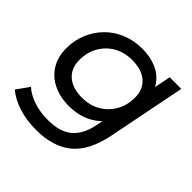

<svg xmlns="http://www.w3.org/2000/svg" viewBox="-187 -700 1064 1064"><g transform="rotate(45 345.0 -167.5)"><path d="M243 200Q168 200 106 180.5Q44 161 1 125L54 51Q85 80 136.5 97.5Q188 115 250 115Q344 115 394 72.5Q444 30 461 -57L486 -180L516 -279L531 -385L560 -530H651L560 -72Q531 72 453 136Q375 200 243 200ZM277 -22Q208 -22 154.5 -48Q101 -74 71 -122.5Q41 -171 41 -238Q41 -302 63.5 -355.5Q86 -409 126 -449.5Q166 -490 221.5 -512.5Q277 -535 343 -535Q403 -535 452.5 -514Q502 -493 531.5 -449.5Q561 -406 561 -337Q562 -249 528 -177.5Q494 -106 430.5 -64Q367 -22 277 -22ZM296 -106Q357 -106 403.5 -133Q450 -160 477 -207Q504 -254 504 -314Q504 -378 462.5 -414.5Q421 -451 346 -451Q285 -451 238.5 -424.5Q192 -398 165 -351Q138 -304 138 -244Q138 -179 180 -142.5Q222 -106 296 -106Z"/></g></svg>

Font: Montserrat Thin Medium
Style: Italic
Weight: 500
Italic angle: -11.3°
Version: Version 9.000